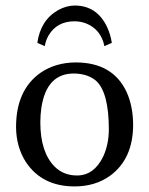

<svg xmlns="http://www.w3.org/2000/svg" viewBox="-20 -665 540 695"><path d="M357.9 -498Q345.7 -558.1 292 -580.1Q271.5 -587.9 250 -587.9Q186 -587.9 155.8 -536.6Q145.5 -518.6 142.1 -498L115.2 -509.8Q126.5 -591.8 190.4 -628.4Q219.7 -644.5 250 -645Q331.5 -645 368.2 -565.9Q379.9 -540.5 384.8 -509.8ZM38.1 -205.1Q38.1 -338.9 126.5 -401.4Q180.2 -438.5 253.9 -439Q388.7 -439 438.5 -331.5Q461.4 -280.8 461.9 -213.9Q461.9 -89.8 378.4 -28.8Q324.7 9.8 250 9.8Q132.8 9.8 74.2 -77.6Q38.6 -132.8 38.1 -205.1ZM247.1 -398.9Q148.9 -398.9 129.9 -275.9Q126 -250 126 -222.2Q126 -113.8 178.2 -61.5Q210.4 -29.8 258.8 -29.8Q319.8 -29.8 353 -97.2Q373.5 -140.6 374 -195.8Q374 -332 326.7 -373.5Q296.4 -398.4 247.1 -398.9Z"/></svg>

Font: Linux Biolinum Capitals O
Style: Small Caps
Weight: 400
Designer: Philipp H. Poll
Foundry: Philipp H. Poll
Version: Version 1.0.4